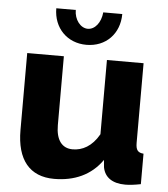

<svg xmlns="http://www.w3.org/2000/svg" viewBox="-53 -778 732 835"><g transform="rotate(5 313.5 -360.0)"><path d="M364 -730C360 -685 334 -653 303 -653C271 -653 244 -688 244 -730H159C159 -644 219 -583 303 -583C388 -583 447 -644 447 -730ZM50 -189C50 -59 107 10 214 10C302 10 375 -22 423 -91L426 -59C434 -16 468 8 524 8C541 8 562 6 592 0V-133C567 -135 558 -146 558 -178V-525H398V-201C367 -146 325 -125 283 -125C236 -125 210 -160 210 -224V-525H50Z"/></g></svg>

Font: FIGSv2-sans-serif ExtraBold
Style: Regular
Weight: 800
Designer: Matt McInerney, Pablo Impallari, Rodrigo Fuenzalida,Mirko Velimirovic
Foundry: Matt McInerney, Pablo Impallari, Rodrigo Fuenzalida
Version: Version 4.021;hotconv 1.0.109;makeotfexe 2.5.65596